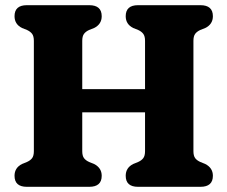

<svg xmlns="http://www.w3.org/2000/svg" viewBox="-20 -720 876 740"><path d="M297 -137.5Q297 -119.5 303.8 -110.5Q310.5 -101.5 324 -95.5L342.5 -88Q372 -73 372 -42.5Q372 0 324 0H83.5Q36 0 36 -42.5Q36 -73.5 65 -88L83.5 -95.5Q97 -101.5 103.8 -110.5Q110.5 -119.5 110.5 -137.5V-562.5Q110.5 -580.5 103.8 -589.5Q97 -598.5 84 -604.5L65 -612Q36 -626.5 36 -657.5Q36 -700 83.5 -700H324Q372 -700 372 -657.5Q372 -626.5 342.5 -612L323.5 -604.5Q310.5 -598.5 303.8 -589.5Q297 -580.5 297 -562.5V-376.5H539V-562.5Q539 -580.5 532.2 -589.5Q525.5 -598.5 512.5 -604.5L493.5 -612Q464.5 -626.5 464.5 -657.5Q464.5 -700 512 -700H752.5Q800.5 -700 800.5 -657.5Q800.5 -626.5 771 -612L752 -604.5Q739 -598.5 732.2 -589.5Q725.5 -580.5 725.5 -562.5V-137.5Q725.5 -119.5 732.2 -110.5Q739 -101.5 752.5 -95.5L771 -88Q800.5 -73 800.5 -42.5Q800.5 0 752.5 0H512Q464.5 0 464.5 -42.5Q464.5 -73.5 493.5 -88L512 -95.5Q525.5 -101.5 532.2 -110.5Q539 -119.5 539 -137.5V-287H297Z"/></svg>

Font: Fraunces 72pt S100
Style: Bold
Weight: 700
Version: Version 1.000; ttfautohint (v1.8.3)